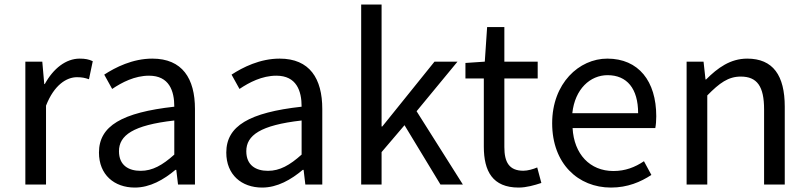

<svg xmlns="http://www.w3.org/2000/svg" viewBox="-20 -816 3574 849"><path d="M92.1 0H183.5V-348.8C219.8 -441.5 275.1 -474.6 320.2 -474.6C342.7 -474.6 354.8 -471.8 373.4 -465.6L390.2 -545.4C373 -553.6 356.4 -556.8 332.2 -556.8C271.5 -556.8 215.8 -513.1 178.1 -444.4H175.7L167 -543.4H92.1Z M576.2 13.4C643.5 13.4 704.4 -21.7 755.7 -64.9H759.5L767.2 0H842.1V-334C842.1 -468.7 786.5 -556.8 653.5 -556.8C566.4 -556.8 490.2 -518.2 440.9 -486L476 -422.7C519 -451.7 575.8 -481.3 639 -481.3C728.2 -481.3 750.9 -414 750.7 -344.2C519.5 -318.4 417.6 -259.5 417.6 -141.3C417.6 -43.3 485.2 13.4 576.2 13.4ZM601.8 -60.6C548.4 -60.6 506.1 -85.1 506.1 -147.4C506.1 -217.3 567.7 -262.5 750.7 -283.2V-132.4C698.4 -85.5 654.3 -60.6 601.8 -60.6Z M1139.2 13.4C1206.5 13.4 1267.4 -21.7 1318.7 -64.9H1322.5L1330.2 0H1405.1V-334C1405.1 -468.7 1349.5 -556.8 1216.5 -556.8C1129.4 -556.8 1053.2 -518.2 1003.9 -486L1039 -422.7C1082 -451.7 1138.8 -481.3 1202 -481.3C1291.2 -481.3 1313.9 -414 1313.7 -344.2C1082.5 -318.4 980.6 -259.5 980.6 -141.3C980.6 -43.3 1048.2 13.4 1139.2 13.4ZM1164.8 -60.6C1111.4 -60.6 1069.1 -85.1 1069.1 -147.4C1069.1 -217.3 1130.7 -262.5 1313.7 -283.2V-132.4C1261.4 -85.5 1217.3 -60.6 1164.8 -60.6Z M1577.1 0H1667.3V-143.4L1768.7 -262.4L1927.7 0H2026.8L1822.1 -324.1L2003 -543.4H1901.3L1670.5 -256.8H1667.3V-796H1577.1Z M2273.5 13.4C2307.1 13.4 2343.2 3.2 2373.8 -7L2355.5 -75.6C2338.5 -68.2 2313.6 -61 2294.4 -61C2231 -61 2210.2 -99.4 2210.2 -165.4V-469H2357.6V-543.4H2210.2V-696.2H2134L2123.7 -543.4L2038.1 -537.6V-469H2119.4V-167.7C2119.4 -59.3 2157.9 13.4 2273.5 13.4Z M2681.7 13.4C2755 13.4 2812.9 -11.4 2860.3 -42.5L2827.5 -103.1C2787.1 -76.1 2744.9 -59.8 2692.3 -59.8C2588.6 -59.8 2518.1 -134.5 2511.9 -249.7H2877.6C2880.4 -263.7 2881.9 -282.5 2881.9 -301.7C2881.9 -457.3 2803.7 -556.8 2665.4 -556.8C2540.6 -556.8 2421.6 -447.7 2421.6 -271C2421.6 -92.3 2536.6 13.4 2681.7 13.4ZM2510.7 -315.5C2522.1 -422.7 2590.1 -483.6 2666.5 -483.6C2752.3 -483.6 2801.7 -424.5 2801.7 -315.5Z M3016.1 0H3107.5V-394C3161.6 -449 3200.3 -477.4 3255.5 -477.4C3328 -477.4 3358.7 -434 3358.7 -332.4V0H3450.1V-344.1C3450.1 -482.4 3398.3 -556.8 3284.1 -556.8C3209.5 -556.8 3153.4 -515.9 3102.1 -464.5H3099.7L3091 -543.4H3016.1Z"/></svg>

Font: Source Han Sans JP VF
Style: Regular
Weight: 250
Designer: Ryoko NISHIZUKA 西塚涼子 (kana, bopomofo & ideographs); Paul D. Hunt (Latin, Greek & Cyrillic); Sandoll Communications 산돌커뮤니
Foundry: Adobe
Version: Version 2.004;hotconv 1.0.118;makeotfexe 2.5.65603